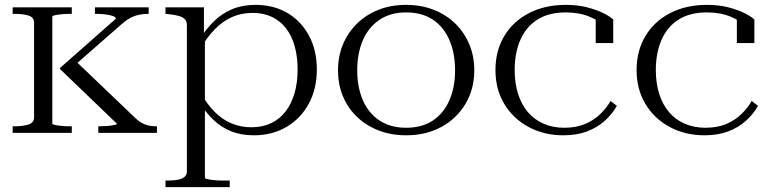

<svg xmlns="http://www.w3.org/2000/svg" viewBox="-20 -546 3173 789"><path d="M120 -64V-452Q120 -475 97.5 -482Q75 -489 40 -489H32V-516H275V-489H267Q251 -489 234 -487.5Q217 -486 206 -483.5Q195 -481 195 -477V-39Q195 -35 206 -32.5Q217 -30 234 -28.5Q251 -27 267 -27H275V0H32V-27H40Q75 -27 97.5 -34.5Q120 -42 120 -64ZM625 0H384V-27H388Q400 -27 417 -28Q434 -29 447.5 -32Q461 -35 461 -37L227 -262V-267L456 -469Q456 -476 444.5 -480Q433 -484 415.5 -486.5Q398 -489 379 -489H370V-516H591V-489H586Q568 -489 550 -485Q532 -481 514.5 -471.5Q497 -462 479 -446L279 -271L286 -300L535 -62Q548 -49 561.5 -41.5Q575 -34 589 -30.5Q603 -27 619 -27H625Z M924 223H660V196H667Q691 196 709 193Q727 190 737.5 181.5Q748 173 748 159V-443Q748 -457 741 -465.5Q734 -474 719.5 -479Q705 -484 680 -487L660 -489V-516H818V-396L822 -391V184Q822 188 834 190.5Q846 193 863 194.5Q880 196 895 196H924ZM1023 10Q972 10 931 -6Q890 -22 857 -53.5Q824 -85 796 -131L804 -165Q830 -119 861.5 -87Q893 -55 931 -39Q969 -23 1013 -23Q1059 -23 1094.5 -40Q1130 -57 1154 -88.5Q1178 -120 1190.5 -163.5Q1203 -207 1203 -260Q1203 -313 1191 -356Q1179 -399 1155.5 -429.5Q1132 -460 1097.5 -476.5Q1063 -493 1018 -493Q971 -493 932.5 -475.5Q894 -458 862 -425Q830 -392 803 -345L796 -378Q825 -425 858.5 -458Q892 -491 934.5 -508.5Q977 -526 1030 -526Q1104 -526 1160.5 -493Q1217 -460 1249.5 -400Q1282 -340 1282 -260Q1282 -181 1249 -120Q1216 -59 1157.5 -24.5Q1099 10 1023 10Z M1929 -257Q1929 -180 1893 -119.5Q1857 -59 1794 -24.5Q1731 10 1649 10Q1568 10 1504 -24.5Q1440 -59 1404.5 -119.5Q1369 -180 1369 -257Q1369 -315 1389.5 -364Q1410 -413 1447.5 -449.5Q1485 -486 1536 -506Q1587 -526 1649 -526Q1710 -526 1761.5 -506Q1813 -486 1850.5 -449.5Q1888 -413 1908.5 -364Q1929 -315 1929 -257ZM1448 -257Q1448 -187 1471.5 -133.5Q1495 -80 1540 -50.5Q1585 -21 1649 -21Q1714 -21 1758.5 -50.5Q1803 -80 1826.5 -133.5Q1850 -187 1850 -257Q1850 -328 1826.5 -382Q1803 -436 1758.5 -465.5Q1714 -495 1649 -495Q1585 -495 1540 -465Q1495 -435 1471.5 -381.5Q1448 -328 1448 -257Z M2299 -21Q2348 -21 2384.5 -36.5Q2421 -52 2447 -77.5Q2473 -103 2489 -131L2515 -111Q2495 -76 2464 -48.5Q2433 -21 2391 -5.5Q2349 10 2295 10Q2216 10 2152.5 -24Q2089 -58 2052.5 -118.5Q2016 -179 2016 -258Q2016 -337 2052 -397.5Q2088 -458 2153.5 -492Q2219 -526 2305 -526Q2354 -526 2392.5 -516Q2431 -506 2458.5 -492.5Q2486 -479 2500 -466V-369H2428V-476Q2436 -475 2443 -471.5Q2450 -468 2455.5 -461.5Q2461 -455 2463.5 -448Q2466 -441 2463 -434Q2445 -460 2402.5 -477.5Q2360 -495 2305 -495Q2235 -495 2188.5 -465.5Q2142 -436 2118.5 -382.5Q2095 -329 2095 -258Q2095 -204 2109 -160Q2123 -116 2149.5 -85Q2176 -54 2214 -37.5Q2252 -21 2299 -21Z M2879 -21Q2928 -21 2964.5 -36.5Q3001 -52 3027 -77.5Q3053 -103 3069 -131L3095 -111Q3075 -76 3044 -48.5Q3013 -21 2971 -5.5Q2929 10 2875 10Q2796 10 2732.5 -24Q2669 -58 2632.5 -118.5Q2596 -179 2596 -258Q2596 -337 2632 -397.5Q2668 -458 2733.5 -492Q2799 -526 2885 -526Q2934 -526 2972.5 -516Q3011 -506 3038.5 -492.5Q3066 -479 3080 -466V-369H3008V-476Q3016 -475 3023 -471.5Q3030 -468 3035.5 -461.5Q3041 -455 3043.5 -448Q3046 -441 3043 -434Q3025 -460 2982.5 -477.5Q2940 -495 2885 -495Q2815 -495 2768.5 -465.5Q2722 -436 2698.5 -382.5Q2675 -329 2675 -258Q2675 -204 2689 -160Q2703 -116 2729.5 -85Q2756 -54 2794 -37.5Q2832 -21 2879 -21Z"/></svg>

Font: Roboto Serif 120pt Expanded Light
Style: Regular
Weight: 300
Width: 7
Designer: Greg Gazdowicz
Foundry: Commercial Type
Version: Version 1.008